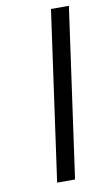

<svg xmlns="http://www.w3.org/2000/svg" viewBox="-82 -741 425 781"><g transform="rotate(-10 130.5 -350.0)"><path d="M89 0H163L261 -700H187Z"/></g></svg>

Font: Unageo
Style: Regular-Italic
Weight: 400
Designer: Richard Sepsi
Foundry: Richard Sepsi
Version: Version 2.000